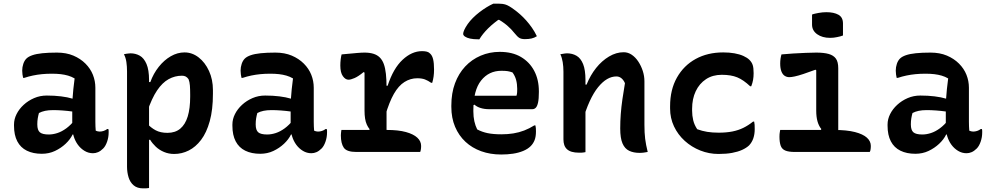

<svg xmlns="http://www.w3.org/2000/svg" viewBox="-20 -835 5440 1055"><path d="M504 -353Q504 -330 504 -306.5Q504 -283 504 -259.5Q504 -236 504 -212.5Q504 -189 504 -166Q504 -153 504.5 -141Q505 -129 506 -117Q510 -115 516 -113.5Q522 -112 527 -112Q538 -112 549 -115.5Q560 -119 569 -126H575Q577 -121 577 -117Q577 -113 577 -107Q577 -81 568.5 -56.5Q560 -32 547 -19Q533 -5 519 1Q505 7 491 7Q466 7 444.5 -6Q423 -19 408 -39.5Q393 -60 385 -86Q377 -112 377 -138Q377 -163 377 -189Q377 -215 377 -236Q377 -266 378.5 -292Q380 -318 383 -345.5Q386 -373 390 -404Q373 -414 354 -419.5Q335 -425 313.5 -427.5Q292 -430 265 -430Q236 -430 210.5 -427.5Q185 -425 161 -420Q137 -415 113 -407H107Q105 -416 103.5 -426Q102 -436 102 -447Q102 -466 108 -484Q114 -502 125 -513Q136 -524 157.5 -531.5Q179 -539 212.5 -542.5Q246 -546 293 -546Q344 -546 383 -529.5Q422 -513 449.5 -485.5Q477 -458 490.5 -424Q504 -390 504 -353ZM185 -151Q185 -120 199 -108Q213 -96 248 -96Q271 -96 295.5 -104Q320 -112 344.5 -130Q369 -148 391 -176L397 -96H379Q366 -69 340.5 -45Q315 -21 282 -5.5Q249 10 210 10Q162 10 127.5 -7Q93 -24 75 -58.5Q57 -93 57 -144V-151Q57 -180 71 -208Q85 -236 110 -259Q135 -282 167.5 -296Q200 -310 237 -310Q279 -310 315.5 -305.5Q352 -301 378 -293Q404 -285 415 -275Q421 -270 425.5 -261.5Q430 -253 432.5 -241Q435 -229 435 -211Q408 -218 379.5 -222Q351 -226 323.5 -228Q296 -230 272 -230Q247 -230 228 -226Q209 -222 194 -214Q190 -200 187.5 -185Q185 -170 185 -153Z M661 -537Q668 -539 673.5 -539.5Q679 -540 685.5 -541Q692 -542 697 -542Q725 -542 748 -529Q771 -516 785 -483.5Q799 -451 799 -395Q799 -319 799 -244.5Q799 -170 799 -97Q799 -24 799 49.5Q799 123 799 198Q792 199 787 199.5Q782 200 777.5 200Q773 200 766 200Q734 200 714.5 183.5Q695 167 686.5 139.5Q678 112 678 81Q678 8 678 -56.5Q678 -121 678 -182.5Q678 -244 678 -307.5Q678 -371 678 -442Q678 -470 674.5 -494Q671 -518 661 -537ZM994 -547Q1036 -547 1071.5 -519.5Q1107 -492 1128.5 -445Q1150 -398 1150 -340V-320Q1150 -232 1132.5 -169Q1115 -106 1085 -66.5Q1055 -27 1017 -8Q979 11 937 11Q907 11 881 0Q855 -11 836 -29Q817 -47 805 -67H785V-159Q809 -133 835.5 -119Q862 -105 900 -105Q943 -105 970.5 -128Q998 -151 1011.5 -195Q1025 -239 1025 -304V-314Q1025 -344 1023.5 -364.5Q1022 -385 1016 -400Q1009 -410 1000.5 -414.5Q992 -419 980 -419Q941 -419 906.5 -400Q872 -381 843 -338Q814 -295 789 -221V-384H806Q823 -431 852.5 -468Q882 -505 918.5 -526Q955 -547 994 -547Z M1704 -353Q1704 -330 1704 -306.5Q1704 -283 1704 -259.5Q1704 -236 1704 -212.5Q1704 -189 1704 -166Q1704 -153 1704.5 -141Q1705 -129 1706 -117Q1710 -115 1716 -113.5Q1722 -112 1727 -112Q1738 -112 1749 -115.5Q1760 -119 1769 -126H1775Q1777 -121 1777 -117Q1777 -113 1777 -107Q1777 -81 1768.5 -56.5Q1760 -32 1747 -19Q1733 -5 1719 1Q1705 7 1691 7Q1666 7 1644.5 -6Q1623 -19 1608 -39.5Q1593 -60 1585 -86Q1577 -112 1577 -138Q1577 -163 1577 -189Q1577 -215 1577 -236Q1577 -266 1578.5 -292Q1580 -318 1583 -345.5Q1586 -373 1590 -404Q1573 -414 1554 -419.5Q1535 -425 1513.5 -427.5Q1492 -430 1465 -430Q1436 -430 1410.5 -427.5Q1385 -425 1361 -420Q1337 -415 1313 -407H1307Q1305 -416 1303.5 -426Q1302 -436 1302 -447Q1302 -466 1308 -484Q1314 -502 1325 -513Q1336 -524 1357.5 -531.5Q1379 -539 1412.5 -542.5Q1446 -546 1493 -546Q1544 -546 1583 -529.5Q1622 -513 1649.5 -485.5Q1677 -458 1690.5 -424Q1704 -390 1704 -353ZM1385 -151Q1385 -120 1399 -108Q1413 -96 1448 -96Q1471 -96 1495.5 -104Q1520 -112 1544.5 -130Q1569 -148 1591 -176L1597 -96H1579Q1566 -69 1540.5 -45Q1515 -21 1482 -5.5Q1449 10 1410 10Q1362 10 1327.5 -7Q1293 -24 1275 -58.5Q1257 -93 1257 -144V-151Q1257 -180 1271 -208Q1285 -236 1310 -259Q1335 -282 1367.5 -296Q1400 -310 1437 -310Q1479 -310 1515.5 -305.5Q1552 -301 1578 -293Q1604 -285 1615 -275Q1621 -270 1625.5 -261.5Q1630 -253 1632.5 -241Q1635 -229 1635 -211Q1608 -218 1579.5 -222Q1551 -226 1523.5 -228Q1496 -230 1472 -230Q1447 -230 1428 -226Q1409 -222 1394 -214Q1390 -200 1387.5 -185Q1385 -170 1385 -153Z M2004 -110 2011 -125Q2002 -136 1995.5 -150.5Q1989 -165 1986 -184Q1983 -203 1983 -227Q1983 -262 1983 -296.5Q1983 -331 1983 -366Q1983 -401 1983 -436L1978 -439Q1949 -415 1928 -406Q1907 -397 1895 -397Q1878 -397 1864 -416.5Q1850 -436 1850 -475Q1850 -492 1852 -508.5Q1854 -525 1857 -536Q1867 -537 1878 -538Q1889 -539 1900 -540Q1911 -541 1922 -542Q1933 -543 1943.5 -544Q1954 -545 1965 -545.5Q1976 -546 1983 -546Q2011 -546 2032 -539.5Q2053 -533 2067 -519Q2081 -505 2089 -483Q2097 -461 2100.5 -429Q2104 -397 2104 -355Q2104 -323 2104 -290.5Q2104 -258 2104 -225Q2104 -192 2104 -159Q2104 -126 2104 -94ZM2097 -364H2110Q2141 -459 2192 -506.5Q2243 -554 2299 -554Q2315 -554 2326 -551Q2337 -548 2344 -540Q2355 -530 2360 -509Q2365 -488 2365 -453Q2365 -432 2362.5 -414.5Q2360 -397 2355 -380H2349Q2332 -392 2315 -398.5Q2298 -405 2273 -405Q2235 -405 2202.5 -384.5Q2170 -364 2144.5 -319.5Q2119 -275 2097 -200ZM1856 -121H2105Q2169 -121 2210.5 -109.5Q2252 -98 2273 -78.5Q2294 -59 2294 -33Q2294 -27 2293.5 -21.5Q2293 -16 2292 -10.5Q2291 -5 2289 0H1938Q1885 0 1869 -23.5Q1853 -47 1853 -91Q1853 -96 1853.5 -101Q1854 -106 1854.5 -111Q1855 -116 1856 -121Z M2726 -550Q2795 -550 2842.5 -522Q2890 -494 2915.5 -445.5Q2941 -397 2941 -333V-329Q2941 -292 2936.5 -271.5Q2932 -251 2924 -243Q2916 -235 2905 -235H2668Q2642 -235 2621 -241.5Q2600 -248 2587 -260L2567 -250L2570 -309H2818Q2821 -318 2821.5 -328Q2822 -338 2822 -346Q2822 -373 2816 -395.5Q2810 -418 2796 -437Q2782 -442 2769.5 -444Q2757 -446 2735 -446Q2666 -446 2623.5 -392.5Q2581 -339 2581 -230V-223Q2581 -193 2586.5 -168.5Q2592 -144 2602 -124Q2628 -110 2659 -103.5Q2690 -97 2735 -97Q2770 -97 2801 -102Q2832 -107 2860.5 -118Q2889 -129 2916 -146H2922Q2924 -138 2924.5 -130Q2925 -122 2925 -113Q2925 -84 2917.5 -65Q2910 -46 2896 -32Q2880 -16 2854.5 -5.5Q2829 5 2798.5 9.5Q2768 14 2734 14Q2674 14 2624 -4Q2574 -22 2537.5 -56Q2501 -90 2480.5 -138.5Q2460 -187 2460 -248V-255Q2460 -323 2480 -377Q2500 -431 2536 -469.5Q2572 -508 2621 -529Q2670 -550 2726 -550ZM2691 -815Q2698 -815 2703.5 -815Q2709 -815 2719 -815Q2742 -815 2759 -809.5Q2776 -804 2803 -784Q2820 -772 2837.5 -756.5Q2855 -741 2871.5 -722.5Q2888 -704 2903 -682.5Q2918 -661 2930 -636Q2916 -627 2900.5 -623.5Q2885 -620 2864 -620Q2845 -620 2834 -626.5Q2823 -633 2807 -653Q2790 -675 2766 -695.5Q2742 -716 2698 -741L2754 -726H2688L2742 -743Q2692 -709 2661.5 -678.5Q2631 -648 2614 -619H2608Q2581 -619 2563 -623Q2545 -627 2535 -634Q2525 -641 2525 -649Q2525 -657 2531 -670.5Q2537 -684 2550 -703Q2562 -720 2578.5 -736.5Q2595 -753 2614.5 -768Q2634 -783 2653.5 -795Q2673 -807 2691 -815Z M3539 0Q3528 2 3517.5 3.5Q3507 5 3494 5Q3461 5 3437 -6.5Q3413 -18 3400.5 -47Q3388 -76 3388 -129Q3388 -169 3391 -208.5Q3394 -248 3400 -289.5Q3406 -331 3414 -378Q3406 -396 3394 -405.5Q3382 -415 3367 -415Q3341 -415 3316 -400.5Q3291 -386 3266.5 -356Q3242 -326 3220 -278Q3198 -230 3179 -163L3178 -370H3203Q3224 -422 3255.5 -461.5Q3287 -501 3326.5 -524.5Q3366 -548 3407 -548Q3431 -548 3451.5 -534Q3472 -520 3487.5 -496.5Q3503 -473 3512 -445Q3521 -417 3521 -388Q3521 -348 3521 -308.5Q3521 -269 3521 -229Q3521 -189 3521 -149Q3521 -105 3525 -72.5Q3529 -40 3539 0ZM3197 1Q3190 2 3184.5 3Q3179 4 3174 4Q3169 4 3163 4Q3138 4 3121.5 -1Q3105 -6 3095 -15.5Q3085 -25 3080.5 -38.5Q3076 -52 3076 -69Q3076 -119 3076 -167Q3076 -215 3076 -260.5Q3076 -306 3076 -351Q3076 -396 3076 -441Q3076 -469 3072 -493.5Q3068 -518 3059 -537Q3065 -538 3071 -539Q3077 -540 3083.5 -541Q3090 -542 3095 -542Q3125 -542 3148 -528.5Q3171 -515 3184 -483Q3197 -451 3197 -395Q3197 -328 3197 -259Q3197 -190 3197 -124Q3197 -58 3197 1Z M3954 -547Q3988 -547 4016 -542Q4044 -537 4065 -527.5Q4086 -518 4098 -506Q4111 -493 4116 -477.5Q4121 -462 4121 -433Q4121 -413 4118 -396Q4115 -379 4108 -361H4102Q4065 -396 4031 -410Q3997 -424 3946 -424Q3896 -424 3859.5 -400Q3823 -376 3803 -334Q3783 -292 3783 -237V-227Q3783 -200 3789 -174.5Q3795 -149 3811 -125Q3838 -115 3866 -110.5Q3894 -106 3929 -106Q3971 -106 4004 -112.5Q4037 -119 4064.5 -132.5Q4092 -146 4118 -167H4124Q4126 -158 4126.5 -149Q4127 -140 4127 -125Q4127 -98 4119.5 -75.5Q4112 -53 4096 -36Q4081 -22 4058 -11.5Q4035 -1 4003 5Q3971 11 3928 11Q3876 11 3828 -8Q3780 -27 3742.5 -61Q3705 -95 3683.5 -140.5Q3662 -186 3662 -239V-251Q3662 -342 3699.5 -408.5Q3737 -475 3802.5 -511Q3868 -547 3954 -547Z M4485 -109 4493 -126Q4479 -143 4472 -168Q4465 -193 4465 -227Q4465 -250 4465 -272Q4465 -294 4465 -316.5Q4465 -339 4465 -361Q4465 -383 4465 -405Q4465 -427 4465 -449L4461 -452Q4423 -438 4394.5 -428.5Q4366 -419 4347 -415Q4328 -411 4317 -411Q4303 -411 4291.5 -418.5Q4280 -426 4273.5 -443Q4267 -460 4267 -486Q4267 -500 4269 -513Q4271 -526 4274 -536Q4302 -539 4337.5 -541Q4373 -543 4406.5 -544.5Q4440 -546 4465 -546Q4507 -546 4533.5 -538.5Q4560 -531 4573 -513Q4586 -495 4586 -460Q4586 -423 4586 -387Q4586 -351 4586 -314Q4586 -277 4586 -240Q4586 -203 4586 -166.5Q4586 -130 4586 -94ZM4267 -121H4561Q4633 -121 4677.5 -109.5Q4722 -98 4743.5 -78.5Q4765 -59 4765 -33Q4765 -27 4764.5 -21.5Q4764 -16 4763 -10.5Q4762 -5 4759 0H4348Q4313 0 4294.5 -8Q4276 -16 4269.5 -35Q4263 -54 4263 -84Q4263 -92 4263.5 -98Q4264 -104 4265 -109.5Q4266 -115 4267 -121ZM4442 -755Q4449 -758 4458.5 -760Q4468 -762 4478 -764Q4488 -766 4499.5 -767Q4511 -768 4521 -768Q4562 -768 4587 -754Q4612 -740 4612 -706V-640Q4605 -637 4596.5 -635Q4588 -633 4579 -631Q4570 -629 4560.5 -628Q4551 -627 4541 -627Q4498 -627 4470 -647Q4442 -667 4442 -700Z M5304 -353Q5304 -330 5304 -306.5Q5304 -283 5304 -259.5Q5304 -236 5304 -212.5Q5304 -189 5304 -166Q5304 -153 5304.5 -141Q5305 -129 5306 -117Q5310 -115 5316 -113.5Q5322 -112 5327 -112Q5338 -112 5349 -115.5Q5360 -119 5369 -126H5375Q5377 -121 5377 -117Q5377 -113 5377 -107Q5377 -81 5368.5 -56.5Q5360 -32 5347 -19Q5333 -5 5319 1Q5305 7 5291 7Q5266 7 5244.5 -6Q5223 -19 5208 -39.5Q5193 -60 5185 -86Q5177 -112 5177 -138Q5177 -163 5177 -189Q5177 -215 5177 -236Q5177 -266 5178.5 -292Q5180 -318 5183 -345.5Q5186 -373 5190 -404Q5173 -414 5154 -419.5Q5135 -425 5113.5 -427.5Q5092 -430 5065 -430Q5036 -430 5010.5 -427.5Q4985 -425 4961 -420Q4937 -415 4913 -407H4907Q4905 -416 4903.5 -426Q4902 -436 4902 -447Q4902 -466 4908 -484Q4914 -502 4925 -513Q4936 -524 4957.5 -531.5Q4979 -539 5012.5 -542.5Q5046 -546 5093 -546Q5144 -546 5183 -529.5Q5222 -513 5249.5 -485.5Q5277 -458 5290.5 -424Q5304 -390 5304 -353ZM4985 -151Q4985 -120 4999 -108Q5013 -96 5048 -96Q5071 -96 5095.5 -104Q5120 -112 5144.5 -130Q5169 -148 5191 -176L5197 -96H5179Q5166 -69 5140.5 -45Q5115 -21 5082 -5.5Q5049 10 5010 10Q4962 10 4927.5 -7Q4893 -24 4875 -58.5Q4857 -93 4857 -144V-151Q4857 -180 4871 -208Q4885 -236 4910 -259Q4935 -282 4967.5 -296Q5000 -310 5037 -310Q5079 -310 5115.5 -305.5Q5152 -301 5178 -293Q5204 -285 5215 -275Q5221 -270 5225.5 -261.5Q5230 -253 5232.5 -241Q5235 -229 5235 -211Q5208 -218 5179.5 -222Q5151 -226 5123.5 -228Q5096 -230 5072 -230Q5047 -230 5028 -226Q5009 -222 4994 -214Q4990 -200 4987.5 -185Q4985 -170 4985 -153Z"/></svg>

Font: Recursive Monospace Casual SemiBold
Style: Regular
Weight: 600
Version: Version 1.047